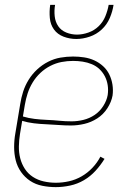

<svg xmlns="http://www.w3.org/2000/svg" viewBox="-20 -760 540 788"><path d="M209 8Q181 8 153.5 2.5Q126 -3 104 -17.5Q82 -32 66.5 -54Q51 -76 44.5 -102Q38 -128 38 -156.5Q38 -185 43 -213L63 -333Q67 -359 75 -384Q83 -409 97.5 -432.5Q112 -456 132.5 -475Q153 -494 177.5 -506.5Q202 -519 228 -523.5Q254 -528 280 -528Q303 -528 325.5 -524.5Q348 -521 367.5 -512Q387 -503 403 -488.5Q419 -474 428.5 -454.5Q438 -435 441.5 -413Q445 -391 442 -368Q437 -341 420.5 -315.5Q404 -290 379 -274Q354 -258 326 -251.5Q298 -245 271 -245Q246 -245 220.5 -247Q195 -249 169.5 -250Q144 -251 119 -254Q94 -257 71 -264L62 -210Q58 -185 57.5 -159.5Q57 -134 63 -110.5Q69 -87 82 -67Q95 -47 115 -34Q135 -21 159.5 -15.5Q184 -10 209 -10Q236 -10 263 -16Q290 -22 314.5 -36Q339 -50 359 -71Q379 -92 392 -117L409 -108Q393 -82 372 -59Q351 -36 324.5 -20.5Q298 -5 268 1.5Q238 8 209 8ZM274 -262Q298 -262 322.5 -268Q347 -274 368 -288Q389 -302 403.5 -324.5Q418 -347 422 -370Q425 -391 422 -410.5Q419 -430 410.5 -446.5Q402 -463 388.5 -476Q375 -489 357 -496.5Q339 -504 319.5 -507Q300 -510 280 -510Q256 -510 232.5 -505.5Q209 -501 186.5 -489.5Q164 -478 145.5 -460.5Q127 -443 114 -421.5Q101 -400 93.5 -377Q86 -354 82 -330L74 -282Q97 -275 122 -272Q147 -269 172.5 -268Q198 -267 223 -264.5Q248 -262 274 -262ZM293 -600Q266 -600 241 -609.5Q216 -619 201.5 -639Q187 -659 184.5 -686Q182 -713 186 -740H206Q202 -717 204.5 -693.5Q207 -670 219 -652.5Q231 -635 252 -626.5Q273 -618 296 -618Q319 -618 343 -626.5Q367 -635 385 -652.5Q403 -670 412.5 -693.5Q422 -717 426 -740H446Q442 -713 430.5 -686Q419 -659 397.5 -639Q376 -619 348 -609.5Q320 -600 293 -600Z"/></svg>

Font: Iosevka Curly Thin
Style: Italic
Weight: 100
Italic angle: -9°
Monospace: yes
Designer: Belleve Invis
Foundry: Belleve Invis
Version: Version 22.1.2; ttfautohint (v1.8.4)